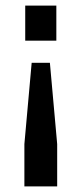

<svg xmlns="http://www.w3.org/2000/svg" viewBox="-20 -510 279 685"><path d="M93 -286H158L184 4V155H67V4ZM70 -490H181V-365H70Z"/></svg>

Font: Gemunu Libre ExtraLight
Style: Bold
Weight: 700
Version: Version 1.100